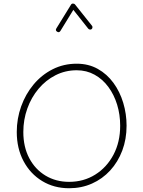

<svg xmlns="http://www.w3.org/2000/svg" viewBox="-20 -1026 785 1057"><path d="M360.4 10.3Q277.3 10.3 212.2 -29.3Q147 -68.8 109.6 -138.9Q72.3 -209 72.3 -299.3Q72.3 -372.6 96.4 -440.2Q120.6 -507.8 164.8 -560.8Q209 -613.8 269.5 -644.5Q330.1 -675.3 402.3 -675.3Q467.3 -675.3 518.3 -646.7Q569.3 -618.2 604.7 -569.6Q640.1 -521 658.4 -460Q676.8 -398.9 676.8 -334Q676.8 -259.8 653.1 -197Q629.4 -134.3 586.7 -87.6Q543.9 -41 486.3 -15.4Q428.7 10.3 360.4 10.3ZM360.4 -24.9Q440.4 -24.9 503.9 -64.5Q567.4 -104 604.5 -173.8Q641.6 -243.7 641.6 -334Q641.6 -395 624.8 -450Q607.9 -504.9 576.4 -547.6Q544.9 -590.3 500.7 -614.7Q456.5 -639.2 402.3 -639.2Q339.4 -639.2 285.6 -611.8Q231.9 -584.5 192.1 -537.1Q152.3 -489.7 130.4 -428.5Q108.4 -367.2 108.4 -299.3Q108.4 -217.3 140.9 -155.5Q173.3 -93.8 230.5 -59.3Q287.6 -24.9 360.4 -24.9ZM294.4 -851.6Q283.7 -857.9 290 -869.1L371.1 -1000.5Q375 -1006.8 382.1 -1006.3Q389.2 -1005.9 392.6 -1002L486.3 -884.3Q489.7 -880.4 489 -874.8Q488.3 -869.1 484.4 -865.7Q480.5 -862.3 474.9 -863.3Q469.2 -864.3 465.8 -868.2L383.8 -971.7L312.5 -855.5Q305.2 -844.2 294.4 -851.6Z"/></svg>

Font: Mikhak-DS1-FD ExtraLight
Style: Regular
Weight: 200
Designer: Amin Abedi
Version: Version 3.2